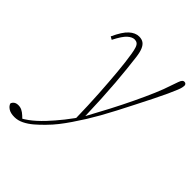

<svg xmlns="http://www.w3.org/2000/svg" viewBox="-301 -618 986 986"><g transform="rotate(45 192.0 -125.0)"><path d="M-28 248Q-56 248 -72 237.5Q-88 227 -92 213Q-89 203 -80 196.5Q-71 190 -56 190Q-42 190 -30 196Q-18 202 -6 213L10 228L3 229H8L-1 230Q18 219 34.5 207Q51 195 67.5 180Q84 165 102 146Q132 114 164 74Q196 34 225 -11Q258 -71 289 -130.5Q320 -190 347 -246.5Q374 -303 394.5 -351Q415 -399 426 -434Q435 -460 440 -474Q445 -488 450 -493Q455 -498 461 -498Q468 -498 472 -494Q476 -490 476 -483Q476 -478 474 -469Q472 -460 466 -445Q457 -423 444.5 -395.5Q432 -368 411 -326Q387 -278 364 -233Q341 -188 320 -147.5Q299 -107 279.5 -72.5Q260 -38 242 -9Q220 26 199.5 56Q179 86 159 111.5Q139 137 116 160Q93 184 69.5 204Q46 224 21.5 236Q-3 248 -28 248ZM200 33Q198 -64 193 -144.5Q188 -225 182 -291Q176 -357 168 -406Q164 -431 159 -445.5Q154 -460 146 -465.5Q138 -471 127 -471Q110 -471 90.5 -454Q71 -437 45 -386L29 -395Q55 -452 80.5 -475Q106 -498 133 -498Q152 -498 164.5 -489.5Q177 -481 185 -462Q193 -443 197 -410Q201 -377 205.5 -335.5Q210 -294 214 -244Q218 -194 221 -136.5Q224 -79 226 -14H237Z"/></g></svg>

Font: Source Serif 4 ExtraLight
Style: Italic
Weight: 250
Italic angle: -12°
Designer: Frank Grießhammer
Foundry: Adobe Systems Incorporated
Version: Version 4.004;hotconv 1.0.116;makeotfexe 2.5.65601